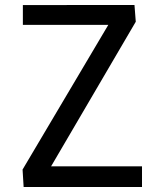

<svg xmlns="http://www.w3.org/2000/svg" viewBox="-20 -750 660 770"><path d="M519.3 -730 524.5 -662.8 171 -59.2 155 -83H549.5V0H74.8L70.5 -70L421.2 -661.8L436 -650.3H71.7V-729.7Z"/></svg>

Font: Monaspace Neon Var
Style: Regular
Weight: 400
Designer: Riley Cran and the Lettermatic Team
Version: Version 1.000 (Monaspace Neon Var)